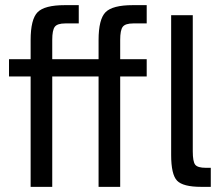

<svg xmlns="http://www.w3.org/2000/svg" viewBox="-20 -726 854 746"><path d="M498 -635Q467 -635 457 -622Q447 -609 447 -571V-496H550V-429H447V0H363V-429H183V0H99V-429H15V-496H99V-570Q99 -651 126 -678.5Q153 -706 232 -706H286V-635H234Q203 -635 193 -622Q183 -609 183 -571V-496H363V-570Q363 -651 390 -678.5Q417 -706 496 -706H550V-635ZM729 -138Q729 -98 738.5 -86Q748 -74 780 -74H799V0H762Q691 0 668 -24Q645 -48 645 -124V-667H729Z"/></svg>

Font: Atkinson Hyperlegible Pro
Style: Regular
Weight: 400
Designer: Elliott Scott, Megan Eiswerth, Linus Boman, Theodore Petrosky, Jacob Perez
Foundry: Braille Institute
Version: Version 1.5.1